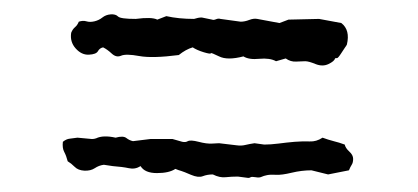

<svg xmlns="http://www.w3.org/2000/svg" viewBox="-20 -384 588 270"><path d="M381.8 -301.8 368.2 -297.9Q359.4 -302.7 344.7 -301.3Q330.1 -299.8 322.3 -304.7Q299.8 -298.8 288.1 -304.7Q276.4 -310.5 276.4 -309.1Q276.4 -307.6 266.6 -310.5Q256.8 -313.5 251 -317.4Q241.2 -314.5 231.4 -306.6Q194.3 -301.8 175.8 -305.2Q157.2 -308.6 150.4 -305.7Q143.6 -302.7 137.2 -308.6Q130.9 -314.5 125 -317.4Q120.1 -316.4 117.7 -312Q115.2 -307.6 105 -307.1Q94.7 -306.6 86.4 -315.9Q78.1 -325.2 80.1 -337.9Q82 -342.8 85.4 -345.7Q88.9 -348.6 90.8 -353.5Q96.7 -355.5 101.6 -354Q106.4 -352.5 112.8 -354Q119.1 -355.5 124 -359.4Q128.9 -363.3 135.7 -363.8Q142.6 -364.3 146 -360.8Q149.4 -357.4 170.9 -357.4Q193.4 -360.4 201.2 -356.4L213.9 -361.3Q231.4 -357.4 252.9 -357.4Q258.8 -359.4 263.7 -359.4L278.3 -356.4Q280.3 -355.5 283.7 -356.9Q287.1 -358.4 290 -357.4L318.4 -353.5Q324.2 -353.5 330.6 -356Q336.9 -358.4 341.8 -357.4L373 -351.6L385.7 -356.4L428.7 -357.4L460 -351.6Q472.7 -341.8 467.8 -321.3Q466.8 -319.3 465.3 -317.4Q463.9 -315.4 459.5 -308.6Q455.1 -301.8 453.6 -302.2Q452.1 -302.7 451.2 -301.8Q450.2 -297.9 441.9 -293.9Q433.6 -290 423.8 -293.9Q414.1 -297.9 409.2 -297.9Q404.3 -297.9 396.5 -297.4Q388.7 -296.9 381.8 -301.8ZM337.9 -182.6 351.6 -180.7Q360.4 -180.7 371.6 -182.1Q382.8 -183.6 394.5 -184.6Q406.2 -185.5 415.5 -185.1Q424.8 -184.6 433.6 -190.4Q441.4 -187.5 449.2 -185.5Q457 -183.6 464.8 -180.7Q465.8 -175.8 471.2 -170.9Q476.6 -166 476.6 -160.6Q476.6 -155.3 474.6 -152.3Q472.7 -149.4 470.7 -144.5L441.4 -138.7L418 -144.5Q404.3 -144.5 390.1 -141.1Q376 -137.7 368.2 -138.2Q360.4 -138.7 355.5 -137.7Q350.6 -136.7 347.7 -135.3Q344.7 -133.8 339.4 -134.8Q334 -135.7 332.5 -134.8Q331.1 -133.8 329.1 -133.8L314.5 -135.7Q305.7 -135.7 297.4 -134.8Q289.1 -133.8 279.3 -138.7Q271.5 -138.7 265.1 -136.2Q258.8 -133.8 248.5 -138.2Q238.3 -142.6 234.9 -143.6Q231.4 -144.5 226.6 -146.5Q217.8 -140.6 200.7 -140.6Q183.6 -140.6 177.7 -150.4Q169.9 -145.5 161.1 -147.5Q152.3 -149.4 138.7 -150.4L126 -152.3Q119.1 -151.4 113.3 -147.5Q107.4 -143.6 98.6 -144Q89.8 -144.5 85 -149.4Q80.1 -154.3 75.2 -157.2Q73.2 -165 70.3 -170.4Q67.4 -175.8 68.4 -184.6Q73.2 -188.5 78.1 -189Q83 -189.5 88.9 -190.4L109.4 -188.5Q112.3 -188.5 115.2 -189.5Q125 -194.3 142.6 -190.4Q153.3 -193.4 157.7 -189.9Q162.1 -186.5 167 -185.5L191.4 -188.5H222.7L236.3 -184.6Q241.2 -183.6 244.1 -185.5Q248 -187.5 259.3 -184.6Q270.5 -181.6 278.3 -182.1Q286.1 -182.6 288.1 -182.6L312.5 -179.7Q319.3 -178.7 325.2 -180.2Q331.1 -181.6 337.9 -182.6Z"/></svg>

Font: Mountains of Christmas
Style: Bold
Weight: 700
Designer: Crystal Kluge
Foundry: Font Diner, Inc DBA Tart Workshop
Version: Version 1.002